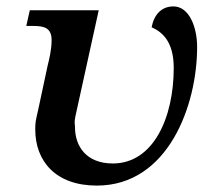

<svg xmlns="http://www.w3.org/2000/svg" viewBox="-20 -568 665 599"><path d="M282 11C505 11 595 -240 595 -421C595 -484 570 -548 521 -548C485 -548 461 -524 453 -483C484 -469 522 -441 522 -356C522 -200 458 -58 332 -58C249 -58 214 -112 214 -171C214 -180 211 -185 215 -204L288 -536H73L62 -487H85C119 -487 141 -480 141 -443C141 -412 133 -381 129 -365L99 -225C91 -190 90 -186 90 -164C90 -65 154 11 282 11Z"/></svg>

Font: Noto Serif Semi
Style: Italic
Weight: 600
Italic angle: -12°
Designer: Monotype Design Team
Foundry: Monotype Imaging Inc.
Version: Version 1.901